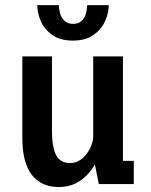

<svg xmlns="http://www.w3.org/2000/svg" viewBox="-20 -721 590 752"><path d="M210 11.5Q141.5 11.5 104.5 -36.2Q67.5 -84 67.5 -181V-500H183.5V-209Q183.5 -145.5 199.5 -114Q215.5 -82.5 254 -82.5Q289 -82.5 314 -111.8Q339 -141 345 -179.5V-500H461.5V-91H504V0H367L351.5 -77Q331 -39.5 295.2 -14Q259.5 11.5 210 11.5ZM265.5 -562Q215.5 -562 184.8 -584Q154 -606 140 -638Q126 -670 126 -701H210.5Q210.5 -687.5 215 -670.2Q219.5 -653 231.8 -640.2Q244 -627.5 266.5 -627.5Q289 -627.5 301 -640.2Q313 -653 317.2 -670.2Q321.5 -687.5 321.5 -701H406Q406 -670 391.5 -638Q377 -606 346 -584Q315 -562 265.5 -562Z"/></svg>

Font: Trispace SemiCondensed Medium
Style: Regular
Weight: 500
Width: 4
Designer: Tyler Finck
Foundry: Etcetera Type Company
Version: Version 1.210; ttfautohint (v1.8.3)